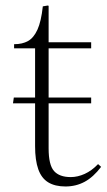

<svg xmlns="http://www.w3.org/2000/svg" viewBox="-20 -661 388 695"><path d="M217 14Q179 14 154.5 -1Q130 -16 118.5 -48.5Q107 -81 107 -132V-287H27L30 -308H107V-486H31V-501Q61 -501 81.5 -512.5Q102 -524 115.5 -553.5Q129 -583 135 -638L153 -641L156 -640V-508H310V-486H156V-308H310V-287H156V-124Q156 -64 175.5 -42Q195 -20 236 -20Q261 -20 286.5 -31.5Q312 -43 335 -67L346 -57Q318 -20 286.5 -3Q255 14 217 14Z"/></svg>

Font: Literata 60pt ExtraLight
Style: Regular
Weight: 250
Designer: Latin by Veronika Burian and Jose Scaglione. Greek by Irene Vlachou. Cyrillic by Vera Evstafieva.
Foundry: TypeTogether
Version: Version 3.103;gftools[0.9.29]